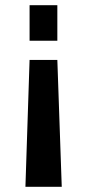

<svg xmlns="http://www.w3.org/2000/svg" viewBox="-20 -560 335 740"><path d="M78 160 94 -329H201L218 160ZM94 -403V-540H201V-403Z"/></svg>

Font: Pathway Extreme 28pt SemiBold
Style: Regular
Weight: 600
Designer: Eduardo Rodriguez Tunni
Foundry: Eduardo Rodriguez Tunni
Version: Version 1.001;gftools[0.9.26]